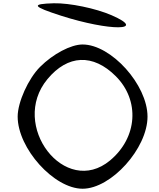

<svg xmlns="http://www.w3.org/2000/svg" viewBox="-20 -1119 971 1174"><path d="M88 -406C88 -212 310 35 485 35C660 35 882 -212 882 -406C882 -600 660 -847 485 -847C413 -847 304 -789 225 -710C153 -638 88 -494 88 -406ZM270 -635C394 -785 549 -792 688 -653C836 -505 821 -278 653 -138C378 91 36 -353 270 -635ZM309 -1099C168 -1095 177 -1080 353 -1023C653 -927 885 -929 662 -1026C565 -1068 406 -1101 309 -1099Z"/></svg>

Font: Venom Sans
Style: Regular
Weight: 400
Version: Version 1.001